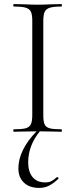

<svg xmlns="http://www.w3.org/2000/svg" viewBox="-20 -645 370 940"><path d="M281 0Q253 0 237 -1L175 -2Q118 68 118 150Q118 196 139.5 222Q161 248 201 248Q219 248 230 242.5Q241 237 248.5 230.5Q256 224 259 222H260Q263 222 265.5 225Q268 228 266 230Q241 254 219 264.5Q197 275 172 275Q124 275 97 249Q70 223 70 179Q70 135 92.5 89Q115 43 159 -2L95 -1Q78 0 48 0Q45 0 45 -6Q45 -12 48 -12Q87 -12 105.5 -17Q124 -22 131 -36.5Q138 -51 138 -81V-544Q138 -574 131 -588Q124 -602 105.5 -607.5Q87 -613 48 -613Q45 -613 45 -619Q45 -625 48 -625L97 -624Q139 -622 164 -622Q192 -622 234 -624L281 -625Q283 -625 283 -619Q283 -613 281 -613Q242 -613 223.5 -607Q205 -601 198.5 -586.5Q192 -572 192 -542V-81Q192 -50 198.5 -36Q205 -22 223 -17Q241 -12 281 -12Q283 -12 283 -6Q283 0 281 0Z"/></svg>

Font: Cormorant Garamond Light
Style: Regular
Weight: 300
Designer: Christian Thalmann (Catharsis Fonts)
Version: Version 3.000